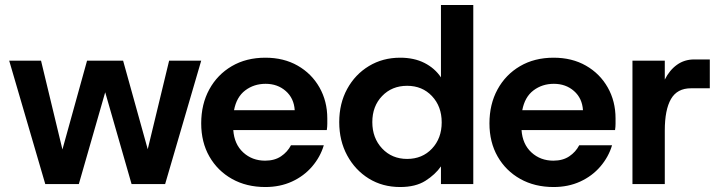

<svg xmlns="http://www.w3.org/2000/svg" viewBox="-20 -740 2903 772"><path d="M162 0 17 -496H145L231 -139L330 -496H475L574 -140L660 -496H789L644 0H509L403 -369L297 0Z M1047 12Q971 12 913 -20.5Q855 -53 822 -110.5Q789 -168 789 -244Q789 -321 821.5 -380.5Q854 -440 912 -474Q970 -508 1047 -508Q1121 -508 1177 -476Q1233 -444 1264.5 -388.5Q1296 -333 1296 -264Q1296 -254 1296 -242Q1296 -230 1294 -217H918Q922 -160 958 -127Q994 -94 1046 -94Q1084 -94 1110 -111.5Q1136 -129 1150 -156H1282Q1268 -109 1235 -70.5Q1202 -32 1154 -10Q1106 12 1047 12ZM1048 -403Q1001 -403 966 -376.5Q931 -350 921 -297H1165Q1162 -345 1129 -374Q1096 -403 1048 -403Z M1589 12Q1518 12 1463 -22Q1408 -56 1376 -115Q1344 -174 1344 -249Q1344 -324 1376 -382.5Q1408 -441 1463.5 -474.5Q1519 -508 1589 -508Q1645 -508 1686.5 -487Q1728 -466 1753 -429V-720H1883V0H1753V-71Q1730 -38 1690.5 -13Q1651 12 1589 12ZM1617 -101Q1678 -101 1717 -142.5Q1756 -184 1756 -248Q1756 -312 1717 -353.5Q1678 -395 1617 -395Q1556 -395 1516.5 -354Q1477 -313 1477 -249Q1477 -185 1516.5 -143Q1556 -101 1617 -101Z M2206 12Q2130 12 2072 -20.5Q2014 -53 1981 -110.5Q1948 -168 1948 -244Q1948 -321 1980.5 -380.5Q2013 -440 2071 -474Q2129 -508 2206 -508Q2280 -508 2336 -476Q2392 -444 2423.5 -388.5Q2455 -333 2455 -264Q2455 -254 2455 -242Q2455 -230 2453 -217H2077Q2081 -160 2117 -127Q2153 -94 2205 -94Q2243 -94 2269 -111.5Q2295 -129 2309 -156H2441Q2427 -109 2394 -70.5Q2361 -32 2313 -10Q2265 12 2206 12ZM2207 -403Q2160 -403 2125 -376.5Q2090 -350 2080 -297H2324Q2321 -345 2288 -374Q2255 -403 2207 -403Z M2523 0V-496H2653V-420Q2672 -458 2702 -479.5Q2732 -501 2771 -501H2834V-385H2758Q2703 -385 2678 -342Q2653 -299 2653 -215V0Z"/></svg>

Font: HostGroteskBold
Style: Bold
Weight: 700
Designer: Doukan Karapınar based on Poppins by Indian Type Foundry, Jonny Pinhorn
Foundry: Element Type
Version: Version 1.001; ttfautohint (v1.8.4.7-5d5b)